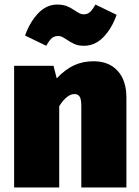

<svg xmlns="http://www.w3.org/2000/svg" viewBox="-20 -823 610 843"><path d="M535 -394V0H337V-358Q337 -388 329.5 -399Q322 -410 307 -410Q274 -410 240 -357V0H42V-534H215L229 -479Q266 -518 304.5 -536Q343 -554 391 -554Q458 -554 496.5 -512Q535 -470 535 -394ZM273 -649Q261 -657 253 -661Q245 -665 236 -665Q218 -665 207 -655Q196 -645 183 -622L90 -667Q111 -726 147.5 -764.5Q184 -803 231 -803Q256 -803 273.5 -796Q291 -789 310 -776Q322 -768 330 -764Q338 -760 347 -760Q364 -760 375 -770Q386 -780 399 -803L492 -758Q471 -698 434 -660Q397 -622 349 -622Q325 -622 308.5 -629Q292 -636 273 -649Z"/></svg>

Font: FiraGO Heavy
Style: Regular
Weight: 900
Designer: bBox Type
Foundry: bBox Type GmbH
Version: Version 1.001